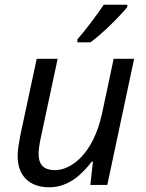

<svg xmlns="http://www.w3.org/2000/svg" viewBox="-20 -786 619 816"><path d="M189 10C275 10 332 -50 370 -99H375L364 0H436L550 -536H463L414 -305C376 -129 281 -63 214 -63C163 -63 144 -89 144 -132C144 -148 147 -170 153 -199L225 -536H136L66 -209C61 -178 55 -154 55 -123C55 -36 108 10 189 10ZM309 -606H364C414 -641 494 -722 521 -756V-766H421C392 -723 343 -657 309 -619Z"/></svg>

Font: BC Sans
Style: Italic
Weight: 400
Italic angle: -12°
Designer: Monotype Design Team
Designer: Province of B.C.
Foundry: Monotype Imaging Inc.
Version: Version 2.000;GOOG;noto-source:20170915:90ef993387c0